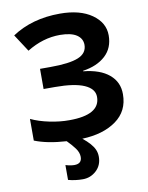

<svg xmlns="http://www.w3.org/2000/svg" viewBox="-102 -796 852 1108"><g transform="rotate(-10 324.0 -242.0)"><path d="M327.1 -724.1Q444.3 -724.1 513.7 -675.3Q583 -626.5 583 -552.2Q583 -478 534.2 -433.1Q485.4 -388.2 401.9 -376V-373Q500 -363.3 552.7 -318.8Q605.5 -274.4 605 -203.1Q605 -104.5 528.8 -49.8Q452.6 4.9 329.6 9.3Q380.9 50.3 396.5 85.4Q405.3 105 405.3 127.9Q405.3 177.7 371.6 209Q337.9 240.2 292.5 240.2Q247.1 240.2 207 229V142.1Q236.3 150.9 258.3 150.9Q302.2 150.9 302.2 110.8Q302.2 85.4 284.2 60.5Q266.1 35.6 238.3 7.8Q126 1 51.8 -28.8V-155.8Q97.7 -133.8 159.2 -121.1Q220.7 -108.4 274.9 -108.9Q455.1 -108.9 455.1 -213.9Q455.1 -261.2 397.5 -286.6Q339.8 -312 226.1 -312H159.2V-430.2H219.2Q332.5 -430.2 384.3 -451.7Q436 -473.1 436 -522.9Q435.5 -559.6 403.3 -581.1Q371.1 -602.5 306.2 -603Q205.6 -603 111.8 -544.9L45.9 -646Q163.6 -724.1 327.1 -724.1Z"/></g></svg>

Font: OpenSans-Bold
Style: Bold
Weight: 700
Foundry: Ascender Corporation
Version: Version 1.10